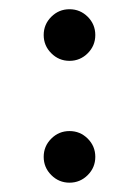

<svg xmlns="http://www.w3.org/2000/svg" viewBox="-20 -431 260 414"><path d="M90.6 -316.2Q74.2 -332.5 74.2 -355.5Q74.2 -378.4 90.6 -394.8Q106.9 -411.1 129.9 -411.1Q152.8 -411.1 169.2 -394.8Q185.5 -378.4 185.5 -355.5Q185.5 -332.5 169.2 -316.2Q152.8 -299.8 129.9 -299.8Q106.9 -299.8 90.6 -316.2ZM90.6 -53.5Q74.2 -69.8 74.2 -92.8Q74.2 -115.7 90.6 -132.1Q106.9 -148.4 129.9 -148.4Q152.8 -148.4 169.2 -132.1Q185.5 -115.7 185.5 -92.8Q185.5 -69.8 169.2 -53.5Q152.8 -37.1 129.9 -37.1Q106.9 -37.1 90.6 -53.5Z"/></svg>

Font: LL2
Style: Bold
Weight: 700
Designer: Philipp H. Poll
Foundry: Philipp H. Poll
Version: Version 2.7.x